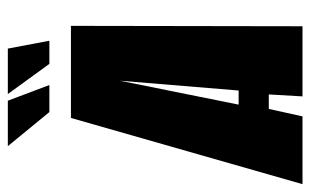

<svg xmlns="http://www.w3.org/2000/svg" viewBox="-208 -621 792 490"><g transform="rotate(-90 188.0 -376.0)"><path d="M-37 0 132 -591H367L366 0H187L192 -86H155L136 0ZM166 -163H202L227 -466ZM329 -646H270L193 -752H309ZM216 -646H147L60 -752H176Z"/></g></svg>

Font: Alumni Sans Black
Style: Italic
Weight: 900
Italic angle: -8°
Version: Version 1.016